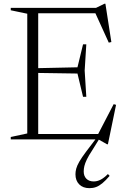

<svg xmlns="http://www.w3.org/2000/svg" viewBox="-20 -726 654 1000"><path d="M429.5 -495 421 -358.5 429.5 -222H412.5L383.5 -343L151 -346.5V-370.5L383.5 -375.5L412.5 -495ZM560 -507 546.5 -504 472.5 -666.5 506.5 -657H141.5V-685H480L524 -706.5H529ZM485 -16 572 -183.5 584.5 -180 542 25.5H537.5L492.5 0H141.5V-28H516ZM36 0V-12.5L122 -31V-654.5L36 -672.5V-685H179V0ZM460.5 56.5Q442 84.5 432.5 104.2Q423 124 419.5 138.5Q416 153 416 167Q416 191 430 205Q444 219 468 219Q486 219 503.5 210.2Q521 201.5 542 180.5L551 190Q530 214.5 513 228.5Q496 242.5 480.2 248.2Q464.5 254 446 254Q412 254 392.5 234.2Q373 214.5 373 181.5Q373 168 377 152.5Q381 137 393.2 115.8Q405.5 94.5 428 64.5L488 -14.5H504.5Z"/></svg>

Font: Newsreader 36pt Light
Style: Regular
Weight: 300
Designer: Hugues Gentile
Foundry: Production Type
Version: Version 1.003